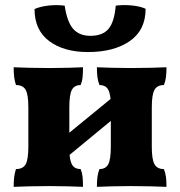

<svg xmlns="http://www.w3.org/2000/svg" viewBox="-20 -722 697 745"><path d="M33 3Q33 -19 35 -35Q37 -51 42 -66Q69 -66 79.5 -84.5Q90 -103 90 -153V-305Q90 -355 79.5 -373.5Q69 -392 42 -392Q37 -407 35 -423Q33 -439 33 -461Q55 -460 93.5 -459Q132 -458 172 -458Q209 -458 245 -459Q281 -460 302 -461Q302 -439 300.5 -423Q299 -407 293 -392Q269 -392 259 -373.5Q249 -355 249 -305V-207L409 -338Q406 -368 396 -380Q386 -392 366 -392Q360 -407 358 -423Q356 -439 356 -461Q378 -460 414 -459Q450 -458 487 -458Q527 -458 565.5 -459Q604 -460 626 -461Q626 -439 624 -423Q622 -407 616 -392Q590 -392 579.5 -373.5Q569 -355 569 -305V-153Q569 -103 579.5 -84.5Q590 -66 616 -66Q622 -51 624 -35Q626 -19 626 3Q604 2 565.5 1Q527 0 487 0Q450 0 414 1Q378 2 356 3Q356 -19 358 -35Q360 -51 366 -66Q390 -66 400 -84.5Q410 -103 410 -153V-253L250 -121Q253 -90 263 -78Q273 -66 293 -66Q299 -51 300.5 -35Q302 -19 302 3Q281 2 245 1Q209 0 172 0Q132 0 93.5 1Q55 2 33 3ZM321 -520Q228 -520 171 -562.5Q114 -605 114 -687Q137 -697 169.5 -700.5Q202 -704 231 -700Q240 -638 263.5 -610.5Q287 -583 331 -583Q379 -583 401.5 -610.5Q424 -638 429 -700Q457 -704 490 -701Q523 -698 545 -688Q545 -605 483.5 -562.5Q422 -520 321 -520Z"/></svg>

Font: Vollkorn ExtraBold
Style: Regular
Weight: 800
Designer: Friedrich Althausen
Foundry: Friedrich Althausen
Version: Version 5.000; ttfautohint (v1.8.3)